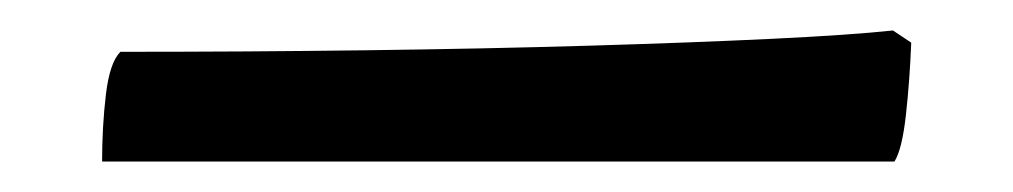

<svg xmlns="http://www.w3.org/2000/svg" viewBox="-20 -23 665 126"><path d="M47 83Q47 60 49.5 39Q52 18 59 11Q141 11 219.5 10Q298 9 366 7Q434 5 486 2.5Q538 0 566 -3L578 5Q577 30 574.5 52.5Q572 75 567 83Z"/></svg>

Font: Texturina Black
Style: Regular
Weight: 900
Designer: Guillermo Torres Carreño
Foundry: Omnibus-Type
Version: Version 1.002; ttfautohint (v1.8.3)